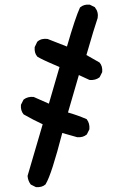

<svg xmlns="http://www.w3.org/2000/svg" viewBox="-20 -804 540 819"><path d="M132.3 -6.3 112.8 -16.1 111.3 -17.1 110.4 -18.1Q105 -25.4 101.8 -33.9Q98.6 -42.5 97.7 -52.2V-53.2V-54.2L162.1 -273.9Q121.1 -293 82 -315.4L81.1 -315.9L80.6 -316.4Q67.4 -332 69.3 -356V-356.9L69.8 -357.9L79.6 -377.4L80.6 -378.9L81.5 -379.9Q98.6 -392.6 122.6 -390.6H123.5L124.5 -390.1L188.5 -361.8L233.9 -518.1Q219.7 -524.4 207.5 -529.5Q195.3 -534.7 185.1 -539.3Q174.8 -543.9 166.5 -547.9Q158.2 -551.8 151.9 -555.2Q145.5 -558.6 140.6 -561.5L139.6 -562L139.2 -562.5Q132.3 -570.3 129.6 -580.3Q127 -590.3 127.9 -602.1V-603L128.4 -604L138.2 -624.5L138.7 -625.5L139.6 -626.5Q148.4 -634.3 159.7 -637Q170.9 -639.6 183.6 -637.7H184.1L184.6 -637.2L265.6 -605.5Q301.8 -730.5 320.8 -771L321.3 -772L322.3 -772.9Q337.9 -786.1 361.8 -784.2H362.8L363.8 -783.7L383.3 -773.9L384.8 -773.4L385.3 -772Q400.9 -752.4 396.5 -726.6V-726.1L396 -725.6Q382.8 -687.5 348.6 -569.3L403.3 -538.1L404.3 -537.6L404.8 -537.1Q411.6 -529.3 414.3 -519.3Q417 -509.3 416 -497.6V-496.6L415.5 -495.6L405.8 -476.1L404.8 -474.6L403.8 -473.6Q386.7 -460.9 362.8 -462.9H361.8L360.8 -463.4L316.4 -483.9L270 -324.2Q309.6 -313 348.1 -296.4L349.6 -295.9L350.6 -294.4Q363.3 -277.3 361.3 -253.4V-252.4L360.8 -251.5L351.1 -231.9L350.6 -230.5L349.6 -230Q334 -216.8 310.1 -218.8H309.6H309.1L245.6 -236.8Q222.7 -148.4 205.3 -94.5Q188 -40.5 174.8 -18.6L174.3 -17.6L173.8 -17.1Q166 -10.3 156 -7.6Q146 -4.9 134.3 -5.9H133.3Z"/></svg>

Font: NaikaiFont
Style: SemiBold
Weight: 600
Version: Version 1.89